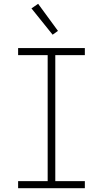

<svg xmlns="http://www.w3.org/2000/svg" viewBox="-20 -987 540 1007"><path d="M75 0V-37H230V-698H75V-735H425V-698H270V-37H425V0ZM256 -805 145 -943 180 -967 284 -825Z"/></svg>

Font: Iosevka SS18 Extralight
Style: Regular
Weight: 200
Monospace: yes
Designer: Belleve Invis
Foundry: Belleve Invis
Version: Version 25.1.1; ttfautohint (v1.8.4)